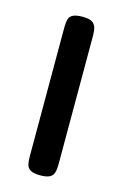

<svg xmlns="http://www.w3.org/2000/svg" viewBox="-84 -515 361 566"><g transform="rotate(15 96.5 -232.0)"><path d="M96 10Q77 10 67.5 4.5Q58 -1 55.5 -11Q53 -21 53 -35V-430Q53 -444 55.5 -454Q58 -464 68 -469Q78 -474 97 -474Q117 -474 126 -468.5Q135 -463 138 -453Q141 -443 141 -428V-34Q141 -20 138 -10Q135 0 125.5 5Q116 10 96 10Z"/></g></svg>

Font: Fredoka Expanded
Style: Regular
Weight: 400
Width: 7
Designer: Ben Nathan
Foundry: Milena B. Brandão, Ben Nathan
Version: Version 2.001